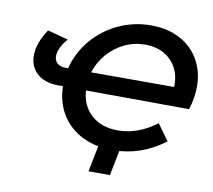

<svg xmlns="http://www.w3.org/2000/svg" viewBox="-90 -814 1185 1067"><g transform="rotate(10 502.5 -280.5)"><path d="M988 -418Q988 -356 967 -288L384 -291Q390 -205 447 -154Q504 -103 596 -103Q710 -103 814 -182L880 -91Q747 10 587 10Q490 10 415 -27.5Q340 -65 298 -133.5Q256 -202 254 -292H226Q150 -293 107.5 -331.5Q65 -370 65 -433Q65 -502 119 -583L235 -552Q187 -495 187 -450Q187 -425 204 -410Q221 -395 253 -395H265Q287 -484 347 -556Q407 -628 493.5 -669Q580 -710 679 -710Q772 -710 842 -673Q912 -636 950 -569.5Q988 -503 988 -418ZM395 -395H863Q866 -454 842.5 -500Q819 -546 773 -572.5Q727 -599 665 -599Q603 -599 548 -572.5Q493 -546 453 -499.5Q413 -453 395 -395ZM597 149H476L511 -27H632Z"/></g></svg>

Font: Montserrat Alternates SemiBold
Style: Italic
Weight: 600
Italic angle: -11.3°
Designer: Julieta Ulanovsky
Foundry: Julieta Ulanovsky
Version: Version 7.200